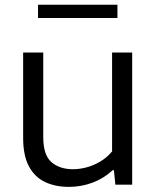

<svg xmlns="http://www.w3.org/2000/svg" viewBox="-20 -758 644 788"><path d="M263 9Q207.5 9 165.2 -10.8Q123 -30.5 99 -74.8Q75 -119 75 -191.5V-542.5H157.5V-195.5Q157.5 -121.5 191.2 -92.5Q225 -63.5 279.5 -63.5Q306.5 -63.5 335.5 -71.2Q364.5 -79 391.5 -95Q418.5 -111 440 -136.5V-542.5H522.5V0H453.5L447.5 -59.5H442.5Q406.5 -26 360 -8.5Q313.5 9 263 9ZM136 -684V-738.5H462V-684Z"/></svg>

Font: Encode Sans SemiExpanded
Style: Regular
Weight: 400
Width: 6
Designer: Multiple Designers
Foundry: Impallari Type
Version: Version 3.002